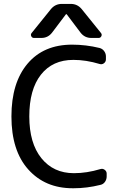

<svg xmlns="http://www.w3.org/2000/svg" viewBox="-20 -999 653 1008"><path d="M509.8 -826.2Q516.6 -818.4 512.2 -809.1Q507.8 -799.8 498 -799.8H459Q424.8 -799.8 403.3 -827.1L331.1 -922.9Q328.1 -926.8 325.2 -922.9L252.9 -827.1Q231.4 -799.8 197.3 -799.8H158.2Q148.4 -799.8 144 -809.1Q139.6 -818.4 146.5 -826.2L248 -952.1Q270.5 -978.5 304.7 -978.5H351.6Q385.7 -978.5 408.2 -952.1ZM506.8 -111.3Q519.5 -115.2 529.8 -107.4Q540 -99.6 540 -87.9V-72.3Q540 -56.6 530.8 -43.9Q521.5 -31.2 506.8 -28.3Q436.5 -10.7 367.2 -10.7Q364.3 -10.7 361.3 -10.7Q216.8 -10.7 128.4 -109.4Q40 -208 40 -387.7Q40 -564.5 124.5 -664.6Q209 -764.6 358.4 -764.6Q431.6 -764.6 502.9 -747.1Q517.6 -743.2 526.9 -730.5Q536.1 -717.8 536.1 -703.1V-687.5Q536.1 -674.8 525.9 -667Q515.6 -659.2 502.9 -663.1Q431.6 -684.6 365.2 -684.6Q255.9 -684.6 194.8 -606.9Q133.8 -529.3 133.8 -387.7Q133.8 -247.1 197.3 -168.5Q260.7 -89.8 368.2 -89.8Q435.5 -89.8 506.8 -111.3Z"/></svg>

Font: Gen Jyuu GothicL Regular
Style: Regular
Weight: 400
Designer: [Source Han Sans]
Ryoko NISHIZUKA  (kana & ideographs); Paul D. Hunt (Latin, Greek & Cyrillic); Wenlong ZHANG  (bopomofo
Version: Version 1.002.20150607